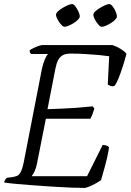

<svg xmlns="http://www.w3.org/2000/svg" viewBox="-27 -926 643 946"><path d="M391 0Q366 0 326 -1.5Q286 -3 238.5 -6Q191 -9 143.5 -12.5Q96 -16 56.5 -19.5Q17 -23 -7 -27Q-5 -35 -2 -39.5Q1 -44 6 -50L31 -53Q45 -55 56 -59Q67 -63 76 -80.5Q85 -98 92 -137L179 -584Q185 -612 193.5 -632.5Q202 -653 210 -660H126Q124 -662 121.5 -666Q119 -670 119 -678Q125 -683 137.5 -689Q150 -695 163 -699.5Q176 -704 181 -704H527Q550 -696 568.5 -684.5Q587 -673 596 -661Q588 -629 577.5 -597Q567 -565 557 -540Q547 -515 537 -503Q527 -499 517 -503Q507 -507 504 -509L511 -649Q491 -652 458.5 -655Q426 -658 389.5 -660Q353 -662 320 -662Q297 -662 282.5 -654Q268 -646 259.5 -630Q251 -614 246 -588L207 -388Q250 -390 280.5 -391Q311 -392 345 -394.5Q379 -397 430 -402L438 -391Q433 -375 428.5 -363Q424 -351 418 -341H199L155 -119Q151 -98 143.5 -82Q136 -66 129 -58H402L479 -212Q490 -212 499.5 -208Q509 -204 510 -200Q508 -181 501.5 -152.5Q495 -124 486.5 -94Q478 -64 471 -39Q462 -32 446 -23Q430 -14 414.5 -7.5Q399 -1 391 0ZM291 -794Q284 -794 274 -805Q264 -816 256.5 -830Q249 -844 249 -853Q249 -861 258.5 -870Q268 -879 281.5 -887Q295 -895 308 -900.5Q321 -906 328 -906Q336 -906 344.5 -894.5Q353 -883 359.5 -869Q366 -855 366 -845Q366 -838 357 -829Q348 -820 335.5 -812Q323 -804 310.5 -799Q298 -794 291 -794ZM474 -794Q467 -794 457.5 -805Q448 -816 440.5 -830Q433 -844 433 -853Q433 -861 442.5 -870Q452 -879 465.5 -887Q479 -895 491.5 -900.5Q504 -906 511 -906Q519 -906 528 -894.5Q537 -883 543 -868.5Q549 -854 549 -845Q549 -838 540.5 -829Q532 -820 519 -812Q506 -804 494 -799Q482 -794 474 -794Z"/></svg>

Font: Texturina 12pt Thin
Style: Italic
Weight: 250
Italic angle: -11°
Designer: Guillermo Torres Carreño
Foundry: Omnibus-Type
Version: Version 1.002